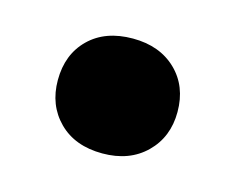

<svg xmlns="http://www.w3.org/2000/svg" viewBox="-44 -242 381 310"><g transform="rotate(15 146.0 -87.0)"><path d="M146 9Q100 9 73 -18Q46 -45 46 -87Q46 -130 73 -156.5Q100 -183 146 -183Q191 -183 218.5 -156.5Q246 -130 246 -87Q246 -45 218.5 -18Q191 9 146 9Z"/></g></svg>

Font: Montagu Slab 144pt SemiBold
Style: Regular
Weight: 600
Version: Version 1.000